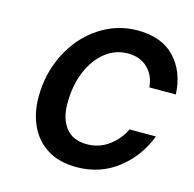

<svg xmlns="http://www.w3.org/2000/svg" viewBox="-105 -822 949 937"><g transform="rotate(15 369.0 -353.0)"><path d="M94 -275Q94 -395 145.5 -496Q197 -597 285.5 -655.5Q374 -714 479 -714Q601 -714 667 -643.5Q733 -573 738 -460H604Q600 -518 562 -555.5Q524 -593 461 -593Q398 -593 347 -552.5Q296 -512 267 -441Q238 -370 238 -282Q238 -204 274 -158.5Q310 -113 381 -113Q442 -113 490.5 -148.5Q539 -184 564 -237H697Q656 -129 567.5 -60.5Q479 8 360 8Q273 8 213.5 -29Q154 -66 124 -130.5Q94 -195 94 -275Z"/></g></svg>

Font: Be Vietnam
Style: Bold Italic
Weight: 700
Italic angle: -9.66701°
Designer: Gabriel Lam
Foundry: TypeRant
Version: Version 3.000